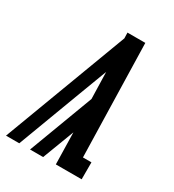

<svg xmlns="http://www.w3.org/2000/svg" viewBox="-178 -838 855 941"><g transform="rotate(30 250.0 -367.5)"><path d="M2 0 266 -703 265 -735Q290 -735 315.5 -735Q341 -735 366 -735L382 -96H430V0H284L280 -179L212 0H138L275 -365L271 -516L211 -357L77 0Z"/></g></svg>

Font: Iosevka Slab
Style: Bold Italic
Weight: 700
Italic angle: -9°
Monospace: yes
Designer: Belleve Invis
Foundry: Belleve Invis
Version: Version 11.1.0; ttfautohint (v1.8.3)